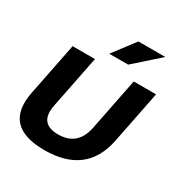

<svg xmlns="http://www.w3.org/2000/svg" viewBox="-165 -826 920 963"><g transform="rotate(30 295.5 -344.0)"><path d="M26.4 -209 86.9 -512.7H216.3L155.8 -209Q132.3 -92.8 244.6 -92.8Q356.9 -92.8 380.4 -209L440.9 -512.7H570.3L509.8 -209Q465.8 9.8 224.1 9.8Q-17.6 9.8 26.4 -209ZM360.8 -698.2H516.6L374.5 -571.8H265.1Z"/></g></svg>

Font: Sansation
Style: Bold Italic
Weight: 700
Designer: Bernd Montag
Version: Version 1.301